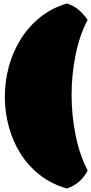

<svg xmlns="http://www.w3.org/2000/svg" viewBox="-20 -911 528 1113"><path d="M368 182Q278 156 210.5 103Q143 50 98 -22Q53 -94 30.5 -178.5Q8 -263 8 -350Q8 -437 30.5 -522Q53 -607 98 -680.5Q143 -754 210.5 -809Q278 -864 368 -891Q412 -876 439 -851.5Q466 -827 488 -796Q442 -709 418.5 -594.5Q395 -480 395 -361Q395 -241 418.5 -126Q442 -11 488 77Q470 113 441 139.5Q412 166 368 182Z"/></svg>

Font: Oi
Style: Regular
Weight: 400
Designer: Kostas Bartsokas, Mohamad Dakak
Foundry: Foundry5
Version: Version 4.000